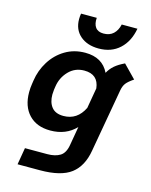

<svg xmlns="http://www.w3.org/2000/svg" viewBox="-134 -778 867 1099"><g transform="rotate(15 299.0 -228.5)"><path d="M598 -406Q567 -385 554.5 -369Q542 -353 537 -325L471 49Q455 144 395.5 189.5Q336 235 211 235H79L96 135H228Q275 135 304 117Q333 99 341 49L360 -61Q302 0 209 0Q128 0 82 -48.5Q36 -97 36 -181Q36 -207 40 -231L43 -251Q52 -313 85 -366Q118 -419 170.5 -450.5Q223 -482 289 -482Q391 -482 430 -401Q444 -427 466 -446Q488 -465 524 -482ZM381 -180 402 -301Q393 -382 310 -382Q255 -382 218 -343.5Q181 -305 173 -251L170 -231Q168 -211 168 -202Q168 -156 190.5 -128Q213 -100 260 -100Q342 -100 381 -180ZM204 -659Q204 -676 207 -692H300Q297 -656 312 -635.5Q327 -615 360 -615Q396 -615 418 -635.5Q440 -656 448 -692H541Q527 -614 478.5 -569.5Q430 -525 355 -525Q287 -525 245.5 -561Q204 -597 204 -659Z"/></g></svg>

Font: KoHo
Style: Bold Italic
Weight: 700
Italic angle: -10°
Version: Version 1.000; ttfautohint (v1.6)